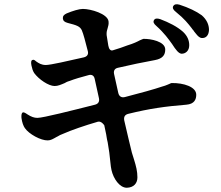

<svg xmlns="http://www.w3.org/2000/svg" viewBox="-20 -825 1040 904"><path d="M790 -618C808 -590 821 -573 835 -572C854 -572 871 -586 871 -612C871 -634 863 -655 842 -675C814 -700 776 -719 734 -735C719 -740 709 -738 705 -730C700 -722 704 -713 716 -703C754 -669 774 -640 790 -618ZM81 -270C84 -248 90 -232 97 -222C116 -194 172 -163 205 -164C219 -164 230 -171 246 -180L252 -183C259 -187 265 -191 277 -195C315 -212 379 -234 441 -252C458 -256 471 -235 471 -235L480 -192C481 -183 483 -176 484 -168L487 -155C493 -122 497 -91 499 -67C501 -47 503 -31 505 -24C514 16 543 59 577 59C611 58 627 37 627 10C627 -18 621 -42 611 -74L601 -106C593 -139 580 -192 565 -258C562 -275 568 -285 584 -289C685 -314 759 -324 857 -332C896 -335 904 -358 904 -379C904 -416 845 -435 788 -434C786 -434 784 -433 780 -431C774 -428 768 -426 758 -422C754 -421 750 -419 745 -418C707 -405 638 -386 568 -368C552 -364 541 -371 537 -387L517 -477C514 -492 520 -503 536 -506C591 -519 659 -533 709 -542C747 -549 758 -567 758 -592C758 -630 689 -643 655 -642C653 -642 646 -638 638 -635C627 -629 609 -620 579 -611C562 -604 537 -596 511 -588C501 -585 493 -593 490 -610C487 -629 484 -645 482 -660C481 -674 484 -684 487 -693C489 -701 493 -711 491 -725C486 -760 408 -783 370 -783C353 -783 323 -774 294 -762C281 -756 275 -749 276 -738C277 -727 284 -721 299 -717C342 -706 356 -701 365 -683C373 -665 382 -629 393 -586C398 -570 391 -559 375 -555C300 -538 218 -519 196 -519C175 -519 163 -527 150 -536L144 -541C143 -541 142 -542 140 -543C138 -544 135 -544 131 -542C127 -540 125 -532 128 -517C131 -503 134 -492 141 -481C163 -451 209 -420 237 -420C253 -420 266 -426 285 -434C286 -435 290 -437 292 -438C297 -440 300 -442 308 -444C331 -453 362 -462 396 -471C412 -476 423 -469 426 -453L446 -362C449 -347 443 -336 427 -332C320 -305 183 -270 156 -270C141 -270 127 -275 110 -286C97 -295 90 -298 86 -295C82 -292 80 -284 81 -270ZM808 -769C849 -736 867 -712 882 -693C884 -690 885 -688 887 -686L890 -683C892 -680 894 -676 902 -667C912 -654 921 -646 931 -646C950 -645 963 -659 964 -684C964 -709 953 -733 930 -753C904 -772 868 -789 825 -803C810 -807 801 -805 796 -797C791 -788 795 -779 808 -769Z"/></svg>

Font: 寒蝉锦书宋Pro Soft
Style: Regular
Weight: 700
Designer: 寒蝉锦书宋{Warren} 思源宋体{Ryoko NISHIZUKA 西塚涼子 (kana & ideographs); Frank Grießhammer (Latin, Greek & Cyrillic); Wenlong ZHANG 
Foundry: Adobe & ChillType
Version: Version 2.000;Glyphs 3.1.1 (3135)